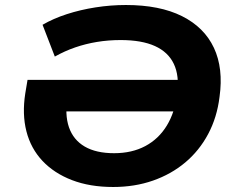

<svg xmlns="http://www.w3.org/2000/svg" viewBox="-20 -736 946 767"><path d="M432 11Q339 11 267.5 -16.5Q196 -44 149.5 -93.5Q103 -143 85.5 -211.5Q68 -280 81 -363L90 -417H748L729 -291H194L250 -353Q238 -278 255.5 -227.5Q273 -177 318.5 -150.5Q364 -124 436 -124Q507 -124 560.5 -152.5Q614 -181 646.5 -234.5Q679 -288 688 -362Q697 -433 674.5 -480.5Q652 -528 599 -552Q546 -576 462 -576Q413 -576 367.5 -568.5Q322 -561 280 -546.5Q238 -532 199 -510L150 -637Q193 -662 247 -679.5Q301 -697 361.5 -706.5Q422 -716 483 -716Q618 -716 707 -671.5Q796 -627 834.5 -545Q873 -463 857 -349Q847 -267 811.5 -200.5Q776 -134 720 -87Q664 -40 591 -14.5Q518 11 432 11Z"/></svg>

Font: Nunito Sans 10pt SemiExpanded ExtraBold
Style: Italic
Weight: 800
Width: 6
Italic angle: -9°
Designer: Vernon Adams
Foundry: Vernon Adams
Version: Version 3.101;gftools[0.9.27]